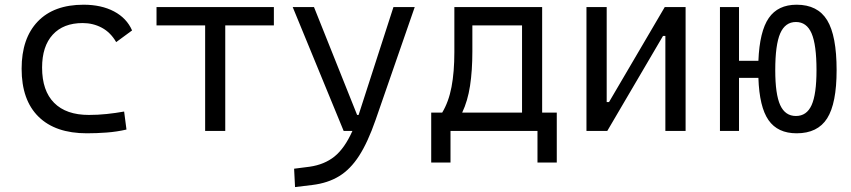

<svg xmlns="http://www.w3.org/2000/svg" viewBox="-20 -547 3556 802"><path d="M342.8 9.8Q211.4 9.8 140.9 -59.6Q70.3 -128.9 70.3 -259.8Q70.3 -386.7 137.5 -457Q204.6 -527.3 329.1 -527.3Q403.3 -527.3 456.3 -499.3Q509.3 -471.2 531.7 -419.9L465.3 -371.1Q441.9 -411.6 405.3 -431.2Q368.7 -450.7 325.2 -450.7Q244.6 -450.7 200.2 -402.1Q155.8 -353.5 155.8 -264.6Q155.8 -168 206.1 -117.4Q256.3 -66.9 351.1 -66.9Q388.7 -66.9 425.8 -70.8Q462.9 -74.7 498.5 -81.1L508.3 -5.9Q468.3 3.4 425.8 6.6Q383.3 9.8 342.8 9.8Z M836.9 0V-440.9H633.8V-517.6H1124V-440.9H920.9V0Z M1212.4 234.4 1208.5 157.7 1273.4 149.4Q1335 140.6 1377.2 106.7Q1419.4 72.8 1452.1 0H1415.5L1202.6 -517.6H1291.5L1471.7 -66.9H1478Q1478.5 -68.4 1479 -70.3L1623.5 -517.6H1712.4L1548.8 -45.9Q1516.6 46.9 1480 103.8Q1443.4 160.6 1396.2 189.2Q1349.1 217.8 1285.2 225.6Z M1781.2 131.8V-76.7H1827.1Q1854 -121.1 1866 -183.6Q1877.9 -246.1 1877.9 -329.1V-517.6H2244.6V-76.7H2305.7V131.8H2225.1V0H1861.8V131.8ZM2160.6 -76.7V-440.9H1953.1V-332.5Q1953.1 -252 1943.4 -188.5Q1933.6 -125 1910.6 -76.7Z M2429.7 0V-517.6H2514.2V-120.6H2523.9L2756.8 -517.6H2843.8V0H2759.3V-397H2749.5L2516.6 0Z M3307.6 9.8Q3228.5 9.8 3190.2 -45.2Q3151.9 -100.1 3147.9 -221.7H3066.9V0H2987.3V-517.6H3066.9V-293H3147.9Q3152.8 -416 3191.2 -471.7Q3229.5 -527.3 3307.6 -527.3Q3395.5 -527.3 3435.1 -462.6Q3474.6 -397.9 3474.6 -253.9Q3474.6 -115.2 3435.1 -52.7Q3395.5 9.8 3307.6 9.8ZM3304.7 -62.5Q3349.6 -62.5 3370.1 -107.9Q3390.6 -153.3 3390.6 -253.9Q3390.6 -359.9 3370.1 -407.5Q3349.6 -455.1 3304.7 -455.1Q3259.8 -455.1 3239 -407.5Q3218.3 -359.9 3218.3 -253.9Q3218.3 -153.3 3239 -107.9Q3259.8 -62.5 3304.7 -62.5Z"/></svg>

Font: Cascadia Mono NF SemiLight
Style: Regular
Weight: 350
Monospace: yes
Designer: Aaron Bell
Foundry: Saja Typeworks
Version: Version 2404.023; ttfautohint (v1.8.4)